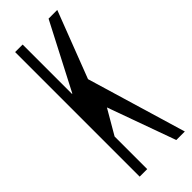

<svg xmlns="http://www.w3.org/2000/svg" viewBox="-244 -778 812 812"><g transform="rotate(-45 161.5 -372.5)"><path d="M51 -745V0H96V-195L160 -305L270 0H321L188 -446L303 -745H251L98 -450H96V-745Z"/></g></svg>

Font: 寒蝉无机体 CompactMedium
Style: Regular
Weight: 500
Width: 3
Designer: ChillTanhei {Warren2060}; 
Source Han Sans {Ryoko NISHIZUKA 西塚涼子 (kana, bopomofo & ideographs); Paul D. Hunt (Latin, Gre
Foundry: ChillType&Adobe
Version: Version 1.000;Glyphs 3.1.1 (3135)